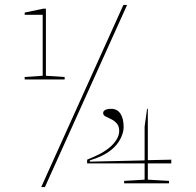

<svg xmlns="http://www.w3.org/2000/svg" viewBox="-20 -743 794 778"><path d="M80 -421V-431L153 -436V-683H80V-692L156 -708H166V-436L242 -431V-421ZM333 -81V-96Q353 -104 377 -115.5Q401 -127 421 -143Q439 -157 451 -175.5Q463 -194 463 -212Q463 -232 453 -243Q443 -254 430.5 -260Q418 -266 408 -271Q398 -276 398 -285Q398 -293 406.5 -297.5Q415 -302 431 -302Q455 -302 468 -282.5Q481 -263 481 -228Q481 -206 468 -180.5Q455 -155 430 -135Q414 -122 392 -111.5Q370 -101 344 -93V-88L566 -93V-230L576 -302H579V-94L674 -96V-81H579V-15L665 -10V0H483V-10L566 -15V-81ZM147 15 480 -723H495L162 15Z"/></svg>

Font: Kalnia Expanded Thin
Style: Regular
Weight: 250
Width: 7
Designer: Frida Medrano
Foundry: Frida Medrano
Version: Version 1.105